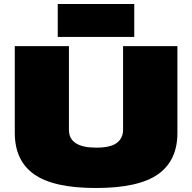

<svg xmlns="http://www.w3.org/2000/svg" viewBox="-20 -931 961 961"><path d="M54 -266V-700H325V-281Q325 -192 462 -192Q534 -192 565 -216Q596 -240 596 -281V-700H868V-266Q868 -127 770.5 -58.5Q673 10 460 10Q248 10 151 -58.5Q54 -127 54 -266ZM269 -746V-911H652V-746Z"/></svg>

Font: Georama Extended Black
Style: Regular
Weight: 900
Width: 7
Designer: Jean-Baptiste Levee
Foundry: Production Type
Version: Version 1.000